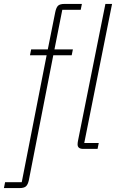

<svg xmlns="http://www.w3.org/2000/svg" viewBox="-86 -760 595 980"><path d="M61 161Q56 183 46 191.5Q36 200 13 200H-66L-60 170H25L152 -478H67L73 -508H158L196 -698Q201 -722 210.5 -731Q220 -740 244 -740H332L326 -710H232L192 -508H286L280 -478H186ZM339 0Q310 0 310 -23Q310 -32 313 -46L452 -740H486L344 -30H418L412 0Z"/></svg>

Font: IBM Plex Sans Cond ExtLt
Style: Italic
Weight: 200
Width: 3
Italic angle: -11°
Designer: Mike Abbink, Paul van der Laan, Pieter van Rosmalen
Foundry: Bold Monday
Version: Version 1.3